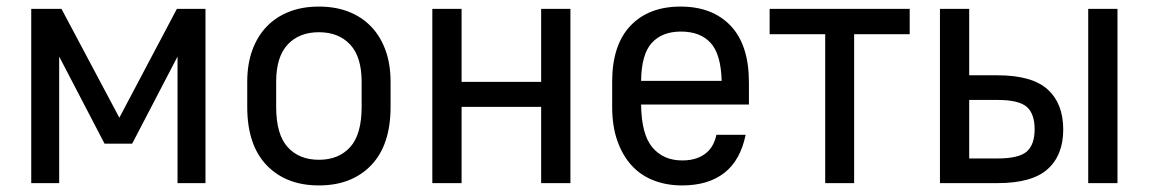

<svg xmlns="http://www.w3.org/2000/svg" viewBox="-20 -557 3494 584"><path d="M75 -530H167L343 -199L518 -530H605V0H520V-385L382 -120H298L160 -385V0H75Z M950 7Q850 7 791 -54.5Q732 -116 732 -232V-308Q732 -362 747.5 -404.5Q763 -447 791.5 -476.5Q820 -506 860 -521.5Q900 -537 950 -537Q1000 -537 1040 -521.5Q1080 -506 1108.5 -476.5Q1137 -447 1152.5 -404.5Q1168 -362 1168 -308V-232Q1168 -116 1109 -54.5Q1050 7 950 7ZM950 -71Q1010 -71 1045 -109.5Q1080 -148 1080 -232V-308Q1080 -384 1045 -421.5Q1010 -459 950 -459Q890 -459 855 -421.5Q820 -384 820 -308V-232Q820 -148 855 -109.5Q890 -71 950 -71Z M1295 -530H1384V-308H1626V-530H1715V0H1626V-232H1384V0H1295Z M2055 7Q2007 7 1967.5 -8.5Q1928 -24 1900.5 -54.5Q1873 -85 1857.5 -129.5Q1842 -174 1842 -232V-308Q1842 -420 1897.5 -478.5Q1953 -537 2050 -537Q2147 -537 2202.5 -478.5Q2258 -420 2258 -306V-239H1930Q1931 -148 1964.5 -108.5Q1998 -69 2055 -69Q2080 -69 2098.5 -75.5Q2117 -82 2129.5 -93Q2142 -104 2149 -118Q2156 -132 2159 -147H2248Q2232 -69 2183 -31Q2134 7 2055 7ZM2051 -461Q1994 -461 1962.5 -426.5Q1931 -392 1930 -311H2175Q2173 -392 2141.5 -426.5Q2110 -461 2051 -461Z M2490 -453H2321V-530H2747V-453H2578V0H2490Z M2839 -530H2928V-328H3014Q3119 -328 3166.5 -285Q3214 -242 3214 -163Q3214 -85 3166.5 -42.5Q3119 0 3014 0H2839ZM3014 -75Q3079 -75 3103 -96Q3127 -117 3127 -164Q3127 -211 3103 -232Q3079 -253 3014 -253H2928V-75ZM3290 -530H3379V0H3290Z"/></svg>

Font: Golos UI
Style: Regular
Weight: 400
Designer: A.Korolkova, Vitaly Kuzmin
Foundry: ParaType Ltd
Version: Version 2.000